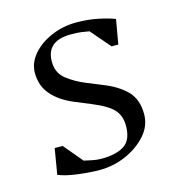

<svg xmlns="http://www.w3.org/2000/svg" viewBox="-78 -529 559 607"><g transform="rotate(-15 201.0 -225.0)"><path d="M177 10Q146 10 106 5Q66 0 42 -10L56 -94H82L134 -32Q143 -30 159 -26.5Q175 -23 191 -23Q238 -23 265 -40Q292 -57 292 -104Q292 -136 274 -156.5Q256 -177 205 -198L154 -219Q108 -238 82.5 -267.5Q57 -297 57 -339Q57 -372 80.5 -399.5Q104 -427 142.5 -443.5Q181 -460 225 -460Q262 -460 295.5 -453Q329 -446 349 -438L335 -358H313L258 -422Q248 -424 233.5 -426Q219 -428 199 -428Q118 -428 118 -360Q118 -323 144 -302.5Q170 -282 204 -268L253 -248Q302 -229 329.5 -201Q357 -173 357 -125Q357 -86 329.5 -55.5Q302 -25 261 -7.5Q220 10 177 10Z"/></g></svg>

Font: Ancizar Serif Light
Style: Regular
Weight: 300
Designer: Cesar Puertas, Viviana Monsalve, Julian Moncada, Julian Prieto, Jose Castro, Felipe Aragon, Mariel Hernandez, Sara Alarc
Version: Version 8.100